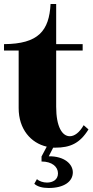

<svg xmlns="http://www.w3.org/2000/svg" viewBox="-20 -720 464 957"><path d="M0 -468H73V-181C73 -76 134 -7 213 11L187 60V85C239 85 269 111 269 144C269 176 243 190 214 190C195 190 175 183 164 173L151 196C166 210 191 217 223 217C299 217 343 185 343 139C343 98 301 58 223 59L245 16H256C329 16 378 -5 421 -75L397 -96C376 -59 351 -41 328 -41C290 -41 260 -88 260 -188V-468H392V-500H260V-700H232C225 -567 172 -501 0 -500Z"/></svg>

Font: Sprat Condesed
Style: Bold
Weight: 700
Width: 3
Designer: Ethan Nakache
Foundry: Collletttivo
Version: Version 2.000;Glyphs 3.2 (3217)